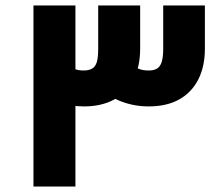

<svg xmlns="http://www.w3.org/2000/svg" viewBox="-20 -680 816 700"><path d="M522 -292Q469 -292 421 -310.5Q373 -329 343 -362L455 -451Q470 -436 485 -429.5Q500 -423 522 -423Q541 -423 552.5 -430Q564 -437 569.5 -454Q575 -471 575 -503V-660H727V-503Q727 -437 702.5 -389.5Q678 -342 632.5 -317Q587 -292 522 -292ZM102 0V-660H255V0ZM286 -292Q237 -292 191.5 -308.5Q146 -325 117 -354L224 -447Q238 -434 252 -428.5Q266 -423 285 -423Q304 -423 316 -430Q328 -437 333 -454Q338 -471 338 -503V-660H491V-503Q491 -437 466.5 -389.5Q442 -342 396 -317Q350 -292 286 -292Z"/></svg>

Font: Cairo Play ExtraBold
Style: Regular
Weight: 800
Version: Version 3.119